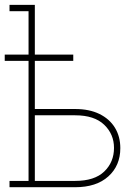

<svg xmlns="http://www.w3.org/2000/svg" viewBox="-31 -783 579 803"><path d="M8.8 0V-26.4H88.4V-528.3H-11.2V-554.7H88.4V-736.3H8.8V-762.7H114.7V-554.7H275.4V-528.3H114.7V-327.1H283.2Q342.3 -327.1 384.8 -306.4Q427.2 -285.6 449.7 -248.8Q472.2 -211.9 472.2 -163.6Q472.2 -90.3 422.1 -45.2Q372.1 0 283.2 0ZM114.7 -26.4H283.2Q364.3 -26.4 405 -65.7Q445.8 -105 445.8 -164.6Q445.8 -221.7 404.8 -261.2Q363.8 -300.8 283.2 -300.8H114.7Z"/></svg>

Font: Roboto Slab LO Thin
Style: Regular
Weight: 250
Designer: Google
Version: Version 2.00;September 28, 2018;FontCreator 11.5.0.2427 64-b